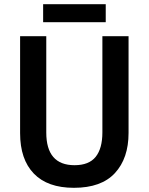

<svg xmlns="http://www.w3.org/2000/svg" viewBox="-20 -887 710 917"><path d="M594 -252Q594 -131 529 -60.5Q464 10 333 10Q207 10 141.5 -58Q76 -126 76 -251V-714H201V-254Q201 -98 336 -98Q405 -98 437 -138Q469 -178 469 -255V-714H594ZM485 -867V-781H186V-867Z"/></svg>

Font: Noto Sans Hebrew SemiCondensed SemiBold
Style: Regular
Weight: 600
Width: 4
Designer: Monotype Design Team
Foundry: Monotype Imaging Inc.
Version: Version 2.004; ttfautohint (v1.8.4.7-5d5b)